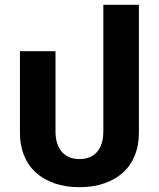

<svg xmlns="http://www.w3.org/2000/svg" viewBox="-20 -767 661 799"><path d="M311 12Q253 12 207 -4Q161 -20 129 -49Q97 -78 80 -120Q63 -162 63 -213V-554H211V-220Q211 -165 237.5 -135Q264 -105 311 -105Q358 -105 384 -135Q410 -165 410 -220V-747H558V-213Q558 -162 541 -120Q524 -78 492 -49Q460 -20 414 -4Q368 12 311 12Z"/></svg>

Font: IBM-Poppins
Style: Poppins-Bold
Weight: 700
Designer: Mike Abbink, Paul van der Laan, Pieter van Rosmalen, Ben Mitchell, Mark Frömberg
Foundry: Bold Monday
Version: Version 1.1